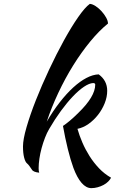

<svg xmlns="http://www.w3.org/2000/svg" viewBox="-20 -852 595 994"><path d="M99 -94Q99 -130 117.5 -194Q136 -258 166 -334Q196 -410 234 -491Q272 -572 310.5 -642Q349 -712 384.5 -763Q420 -814 445 -832Q459 -831 475.5 -820Q492 -809 506 -793.5Q520 -778 529.5 -761Q539 -744 539 -730Q494 -694 447.5 -637.5Q401 -581 359 -513.5Q317 -446 281.5 -370.5Q246 -295 222 -222Q254 -277 289 -322Q324 -367 359 -399Q394 -431 427.5 -448.5Q461 -466 491 -467Q535 -435 535 -382Q535 -350 522 -317.5Q509 -285 487.5 -257.5Q466 -230 438.5 -210.5Q411 -191 381 -185Q391 -150 406.5 -114Q422 -78 443.5 -44Q465 -10 492.5 19Q520 48 555 68Q550 78 540 88Q530 98 516 105.5Q502 113 485.5 117.5Q469 122 453 122Q426 122 402.5 95Q379 68 360 17Q345 -24 331 -81Q317 -138 306 -200Q320 -209 341 -226.5Q362 -244 385 -267Q473 -352 473 -414Q473 -422 462 -422Q442 -421 415 -403Q388 -385 357.5 -353Q327 -321 295.5 -278Q264 -235 235 -185Q223 -165 213 -139Q203 -113 195.5 -85.5Q188 -58 184 -31Q180 -4 180 19Q180 33 183 42Q152 39 145 26Q137 14 131.5 6.5Q126 -1 120 -6Q111 -13 105 -36Q99 -59 99 -94Z"/></svg>

Font: Sweet Mavka Script
Style: Regular
Weight: 500
Designer: Pablo Impallari/Anastassiya Vishnevskaya
Foundry: Pablo Impallari/ Anastassiya Vishnevskaya
Version: Version 2.0/www.impallari.com/   behance.net/sweetcherry